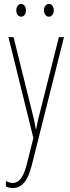

<svg xmlns="http://www.w3.org/2000/svg" viewBox="-20 -716 356 978"><path d="M63 -663C63 -646 72 -631 88 -631C102 -631 112 -644 112 -663C112 -682 102 -696 88 -696C72 -696 63 -680 63 -663ZM204 -664C204 -646 214 -631 229 -631C244 -631 254 -645 254 -664C254 -683 243 -696 229 -696C214 -696 204 -681 204 -664ZM23 -527 150 -13 116 122C97 198 70 216 45 216C34 216 20 212 10 206V234C22 239 32 242 45 242C87 242 120 213 142 125L306 -527H280L183 -142C177 -120 172 -99 164 -59H162C159 -73 161 -76 145 -140L49 -527Z"/></svg>

Font: Noto Sans Arabic UI XCn Th
Style: Regular
Weight: 100
Width: 2
Designer: Monotype Design Team, Nadine Chahine and Nizar Qandah
Foundry: Monotype Imaging Inc.
Version: Version 2.010